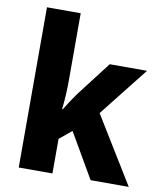

<svg xmlns="http://www.w3.org/2000/svg" viewBox="-85 -828 756 897"><g transform="rotate(10 293.5 -380.0)"><path d="M225 -440Q225 -407 223 -371.5Q221 -336 217 -303H220Q232 -323 246.5 -345Q261 -367 274 -385L400 -549H577L393 -316L587 0H406L283 -212L225 -164V0H65V-760H225Z"/></g></svg>

Font: Noto Sans Devanagari SemiCondensed ExtraBold
Style: Regular
Weight: 800
Width: 4
Designer: Jelle Bosma - Monotype Design Team
Foundry: Monotype Imaging Inc.
Version: Version 2.004; ttfautohint (v1.8.4.7-5d5b)